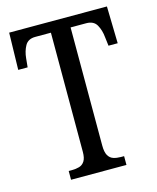

<svg xmlns="http://www.w3.org/2000/svg" viewBox="-108 -790 711 867"><g transform="rotate(-15 247.0 -357.0)"><path d="M116 0V-41H131Q150 -41 165.5 -45.5Q181 -50 190.5 -64.5Q200 -79 200 -108V-665H127Q93 -665 79 -640Q65 -615 62 -582L58 -541H14L18 -714H475L479 -541H436L431 -582Q428 -615 414 -640Q400 -665 365 -665H292V-113Q292 -82 301 -66.5Q310 -51 325.5 -46Q341 -41 360 -41H375V0Z"/></g></svg>

Font: Noto Serif Khmer ExtraCondensed
Style: Regular
Weight: 400
Width: 2
Designer: Danh Hong and the Monotype Design Team
Foundry: Monotype Imaging Inc.
Version: Version 2.004